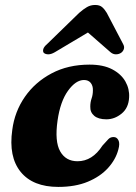

<svg xmlns="http://www.w3.org/2000/svg" viewBox="-20 -740 548 774"><path d="M318.5 -417.5Q285.5 -417.5 254.2 -374.2Q223 -331 212 -254Q200 -170 222.5 -130Q245 -90 292.5 -90Q352.5 -90 393 -153Q408 -170 416.8 -179Q425.5 -188 438.5 -187.5Q451 -187.5 457.5 -174.5Q464 -161.5 457 -137Q446.5 -97 415.5 -62.8Q384.5 -28.5 334.2 -7.5Q284 13.5 215 13.5Q112.5 13.5 63.2 -47.2Q14 -108 29.5 -216.5Q39 -290 80.2 -349.5Q121.5 -409 188 -444.2Q254.5 -479.5 341 -479.5Q396.5 -479.5 432.5 -460.5Q468.5 -441.5 485.5 -411.5Q502.5 -381.5 500.5 -347.5Q498.5 -305 470.2 -282Q442 -259 409 -259Q376.5 -259 359.8 -273.2Q343 -287.5 344 -310.5Q344 -328 349.2 -343Q354.5 -358 354.5 -376.5Q355 -394 345.8 -405.8Q336.5 -417.5 318.5 -417.5ZM468 -527Q459 -521 447.2 -521Q435.5 -521 425.5 -529.5L334.5 -609L201 -529.5Q186.5 -521 174.8 -521Q163 -521 156.5 -527Q152 -532.5 154.5 -542Q157 -551.5 170.5 -563L299 -688Q316 -703 330.8 -711.5Q345.5 -720 363.5 -720Q381.5 -720 391.5 -711.5Q401.5 -703 410.5 -688L476 -563Q482.5 -551.5 479.2 -542Q476 -532.5 468 -527Z"/></svg>

Font: Fraunces 9pt S000
Style: Bold Italic
Weight: 700
Italic angle: -16°
Version: Version 1.000; ttfautohint (v1.8.3)